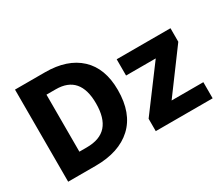

<svg xmlns="http://www.w3.org/2000/svg" viewBox="-123 -1002 1479 1289"><g transform="rotate(-30 616.5 -357.0)"><path d="M298 0H85V-714H318Q490 -714 586 -624.5Q682 -535 682 -367Q682 -187 581 -93.5Q480 0 298 0ZM323 -579H251V-137H309Q411 -137 460.5 -193Q510 -249 510 -362Q510 -579 323 -579ZM764 0V-96L1008 -423H778V-549H1195V-444L959 -125H1205V0Z"/></g></svg>

Font: Noto Sans UI ExtraBold
Style: Regular
Weight: 800
Designer: Monotype Design Team
Foundry: Monotype Imaging Inc.
Version: Version 1.001